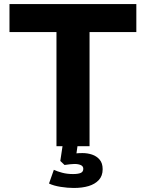

<svg xmlns="http://www.w3.org/2000/svg" viewBox="-20 -725 723 952"><path d="M260 0V-566H27V-705H656V-566H424V0ZM346 207Q315 207 280.5 201.5Q246 196 223 185L247 117Q264 125 288.5 131.5Q313 138 342 138Q367 138 380 132.5Q393 127 393 112Q393 99 380.5 93.5Q368 88 349 88Q342 88 327 89.5Q312 91 300 93L279 73L293 -20H367L355 64L321 43Q333 38 351.5 36Q370 34 389 34Q414 34 436.5 41.5Q459 49 474 66.5Q489 84 489 114Q489 147 470 167.5Q451 188 419.5 197.5Q388 207 346 207Z"/></svg>

Font: Nunito Sans 7pt ExtraBold
Style: Regular
Weight: 800
Designer: Vernon Adams
Foundry: Vernon Adams
Version: Version 3.101;gftools[0.9.27]